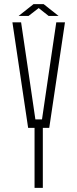

<svg xmlns="http://www.w3.org/2000/svg" viewBox="-20 -908 374 928"><path d="M147 0V-290H116L40 -800H82L118 -556L151 -331H183L216 -556L252 -800H294L218 -290H187V0ZM70 -831 142 -888H191L263 -831H215L167 -869L118 -831Z"/></svg>

Font: Big Shoulders Text Thin
Style: Regular
Weight: 100
Designer: Patric King
Foundry: XO Type Co
Version: Version 1.000; ttfautohint (v1.8.2)